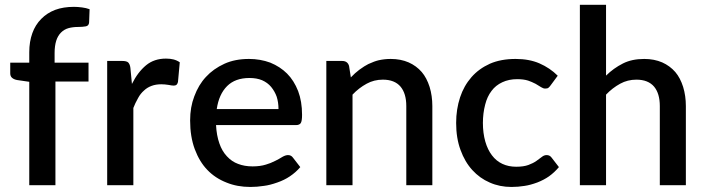

<svg xmlns="http://www.w3.org/2000/svg" viewBox="-20 -760 2895 788"><path d="M207.5 0H100.1V-424.3L49.8 -431.6Q37.1 -434.1 29.8 -440.4Q22 -446.8 22 -459V-502.9H100.1V-545.9Q100.1 -588.9 112.8 -624Q125 -658.2 149.4 -682.6Q173.3 -707 207 -719.7Q240.2 -731.9 283.7 -731.9Q298.8 -731.9 316.9 -729.5Q333 -727.5 347.7 -722.2L345.7 -668Q344.7 -654.3 332.5 -651.9Q318.8 -649.4 301.3 -649.4Q278.8 -649.4 261.2 -644.5Q243.7 -639.6 230.5 -626.5Q217.3 -613.3 210.9 -593.3Q204.1 -571.8 204.1 -542.5V-502.9H343.3V-425.3H207.5Z M515.1 -481.9 521.5 -415.5Q545.4 -463.9 579.6 -492.2Q612.8 -519.5 661.1 -519.5Q678.7 -519.5 691.9 -516.1Q705.6 -512.7 717.8 -504.4L710.4 -423.3Q708 -415 704.6 -412.1Q700.7 -408.7 692.9 -408.7Q685.5 -408.7 671.4 -411.6Q655.8 -414.1 642.1 -414.1Q619.6 -414.1 602.5 -407.7Q584 -400.9 571.3 -388.7Q556.6 -376 546.9 -357.9Q534.2 -335.4 527.3 -316.9V0H419.9V-509.8H482.4Q499 -509.8 505.9 -503.9Q513.2 -496.6 515.1 -481.9Z M869.6 -312.5H1123Q1123 -339.4 1115.7 -362.8Q1107.9 -384.8 1092.8 -403.3Q1078.1 -420.9 1055.7 -430.7Q1033.7 -439.9 1003.9 -439.9Q945.3 -439.9 912.1 -406.7Q878.4 -373 869.6 -312.5ZM1194.3 -246.6H866.7Q868.7 -204.6 880.4 -171.4Q891.1 -140.1 911.1 -118.7Q931.2 -96.7 957 -87.4Q983.4 -77.1 1016.6 -77.1Q1047.9 -77.1 1071.3 -84.5Q1089.4 -89.4 1111.3 -100.6Q1122.6 -106 1140.1 -116.7Q1152.3 -123.5 1162.1 -123.5Q1174.8 -123.5 1182.1 -113.3L1212.4 -74.2Q1194.3 -52.7 1169.4 -36.1Q1147 -21 1118.7 -11.2Q1087.4 0 1063 2.9Q1034.7 7.3 1007.8 7.3Q953.6 7.3 909.7 -10.7Q863.3 -28.8 831.1 -62.5Q798.8 -95.7 779.3 -147.9Q760.3 -199.2 760.3 -265.6Q760.3 -320.3 777.3 -364.3Q794.9 -412.1 825.2 -444.3Q855.5 -477.5 901.4 -498.5Q944.8 -518.1 1002 -518.1Q1048.3 -518.1 1089.4 -502.9Q1129.9 -486.3 1158.2 -458Q1186.5 -429.7 1203.6 -386.2Q1219.7 -343.8 1219.7 -288.6Q1219.7 -263.2 1214.4 -254.9Q1209 -246.6 1194.3 -246.6Z M1412.6 -489.3 1419.9 -442.4Q1437 -460.4 1454.6 -473.6Q1476.6 -489.7 1491.7 -497.1Q1517.1 -508.8 1534.2 -512.7Q1558.1 -518.1 1583.5 -518.1Q1624.5 -518.1 1657.2 -503.9Q1689 -489.7 1710.9 -464.4Q1731.4 -440.4 1743.2 -403.3Q1754.4 -366.7 1754.4 -324.7V0H1647.5V-324.7Q1647.5 -376 1624 -404.3Q1599.6 -433.1 1551.3 -433.1Q1515.1 -433.1 1484.9 -416.5Q1452.6 -398.9 1426.8 -371.6V0H1319.3V-509.8H1384.3Q1406.7 -509.8 1412.6 -489.3Z M2269 -449.2 2240.2 -410.2Q2234.9 -402.8 2231 -399.9Q2227.1 -396.5 2217.8 -396.5Q2209.5 -396.5 2200.7 -402.3Q2183.6 -412.6 2178.2 -416Q2162.1 -424.3 2147.5 -429.2Q2128.9 -435.1 2102.5 -435.1Q2068.4 -435.1 2041.5 -422.4Q2014.2 -409.7 1997.6 -387.2Q1979.5 -363.8 1971.2 -330.6Q1961.9 -294.9 1961.9 -255.4Q1961.9 -213.9 1971.7 -179.2Q1981.4 -145.5 1999 -122.6Q2016.6 -99.1 2042 -87.4Q2066.9 -75.7 2098.6 -75.7Q2128.9 -75.7 2148.9 -83Q2168.5 -90.3 2181.6 -99.6Q2192.4 -106.9 2204.1 -116.2Q2212.9 -123.5 2223.6 -123.5Q2236.3 -123.5 2243.7 -113.3L2273.9 -74.2Q2255.4 -52.2 2232.9 -36.1Q2211.9 -21.5 2185.5 -11.2Q2156.7 -0.5 2133.3 2.9Q2106.4 7.3 2079.1 7.3Q2030.8 7.3 1990.2 -10.7Q1949.2 -28.3 1918.5 -62Q1887.7 -95.7 1870.1 -144.5Q1852.1 -192.9 1852.1 -255.4Q1852.1 -311.5 1868.2 -360.4Q1883.8 -407.7 1915 -443.4Q1945.3 -478 1990.7 -498.5Q2035.6 -518.1 2096.2 -518.1Q2151.9 -518.1 2193.8 -500Q2237.3 -481 2269 -449.2Z M2467.3 -740.2V-449.7Q2498 -480 2536.6 -499.5Q2573.2 -518.1 2624 -518.1Q2665 -518.1 2697.8 -503.9Q2729.5 -489.7 2751.5 -464.4Q2772 -440.4 2783.7 -403.3Q2794.9 -366.7 2794.9 -324.7V0H2688V-324.7Q2688 -376 2664.6 -404.3Q2640.1 -433.1 2591.8 -433.1Q2555.7 -433.1 2525.4 -416.5Q2493.2 -398.9 2467.3 -371.6V0H2359.9V-740.2Z"/></svg>

Font: Lato-SemiBold
Style: Regular
Weight: 500
Designer: Lukasz Dziedzic with Adam Twardoch and Botio Nikoltchev
Foundry: tyPoland Lukasz Dziedzic
Version: ""